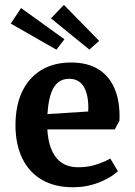

<svg xmlns="http://www.w3.org/2000/svg" viewBox="-20 -767 562 800"><path d="M283.3 13.2Q207.6 13.2 154.1 -18.2Q100.5 -49.6 72.5 -108Q44.5 -166.3 44.5 -245Q44.5 -326.6 72.2 -385Q100 -443.3 151.8 -474.9Q203.6 -506.5 276 -506.5Q346.6 -506.5 392.1 -477.1Q437.5 -447.8 459.2 -393.6Q480.9 -339.4 477.7 -264.4L458.5 -227.9H161.9L162.5 -290.7L399.4 -305.7L341.3 -251Q343.8 -268.5 345.9 -285.1Q348 -301.7 348 -319.3Q348 -374.8 328.3 -406.8Q308.6 -438.7 267.9 -438.7Q240.5 -438.7 222.1 -423.7Q203.8 -408.7 194.3 -382.5Q184.7 -356.3 180.6 -323.3Q176.5 -290.4 176.5 -253.5Q176.5 -210.3 184.2 -176.4Q191.9 -142.5 208 -118.6Q224 -94.6 248.2 -82.4Q272.5 -70.1 306.5 -70.1Q349.1 -70.1 385.2 -82.7Q421.4 -95.3 439.5 -106.4L471.3 -53.5Q460.3 -43.1 442.3 -31.7Q424.4 -20.4 400.6 -10.1Q376.8 0.2 347.5 6.7Q318.1 13.2 283.3 13.2ZM214.9 -560 24.8 -668.7 67.8 -733.5 248.5 -603.3ZM352.5 -560.4 192.4 -690.4 246.2 -746.6 393.2 -596.7Z"/></svg>

Font: Andada Pro
Style: Regular
Weight: 400
Designer: Carolina Giovagnoli
Foundry: Huerta Tipografica
Version: Version 3.003